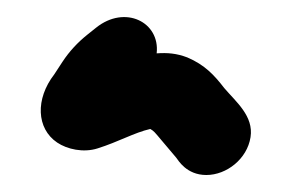

<svg xmlns="http://www.w3.org/2000/svg" viewBox="-20 -142 342 226"><path d="M274.9 19.5C278.8 -5.3 257.8 -22.1 244 -38.3C232.2 -53.6 221.1 -65.6 200.5 -74.4C187.9 -79.2 177.2 -80.1 164.4 -79.2C168.6 -116 127.1 -136.7 93.1 -109.4L83.2 -101.5C71.4 -92.1 61.5 -81.4 53.5 -69.2L43.9 -54.5C21.5 -25.6 22.8 9.3 47.3 25.8C59 33.7 78.1 38 94.8 32.7C119.6 24.9 138 14.1 156.9 9.8C161.3 12.5 161.2 12.5 170.6 23.7L187.5 43.7C189.7 46.4 199.3 64 222.9 64C246.7 64 270.9 45.1 274.9 19.5Z"/></svg>

Font: Just Breathe
Style: BdObl3
Weight: 400
Foundry: Cannot Into Space Fonts
Version: Version 0.72